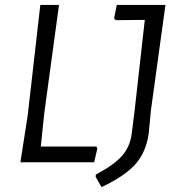

<svg xmlns="http://www.w3.org/2000/svg" viewBox="-20 -660 737 781"><path d="M372 -64 376 -56 363 0H63L93 -193L144 -640H220L160 -199L146 -64ZM653 -640 594 -212 585 -118Q575 -43 532 6.5Q489 56 393 101L369 59L370 50Q442 12 475.5 -25Q509 -62 516 -118L527 -205L569 -579L451 -578L444 -585L455 -640Z"/></svg>

Font: Alegreya Sans
Style: Italic
Weight: 400
Italic angle: -7°
Designer: Juan Pablo del Peral
Foundry: Huerta Tipografica
Version: Version 2.007